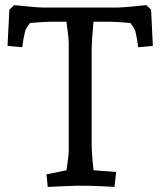

<svg xmlns="http://www.w3.org/2000/svg" viewBox="-20 -735 635 760"><path d="M516.1 -609.9Q515.1 -619.6 496.1 -644Q440.9 -648.9 415 -648.9H350.1Q343.3 -579.1 342.8 -538.1V-167Q342.8 -139.2 345.5 -108.6Q348.1 -78.1 350.1 -61L439.9 -54.2L433.1 4.9Q420.9 3.9 378.9 2Q336.9 0 287.1 0Q260.3 1 222.7 2.4Q185.1 3.9 168.9 4.9L164.1 -44.9L243.2 -61Q252 -120.1 252 -137.2V-567.9Q252 -582 246.1 -624L243.2 -648.9H180.2Q154.3 -648.9 99.1 -644Q80.1 -620.1 79.1 -609.9Q73.2 -586.9 67.9 -547.9L9.8 -553.2L17.1 -696.8L36.1 -714.8Q51.3 -712.9 94.2 -709Q137.2 -705.1 149.9 -705.1H444.8Q458 -705.1 501 -709Q543.9 -712.9 559.1 -714.8L578.1 -696.8L585 -553.2L526.9 -547.9Q522 -586.9 516.1 -609.9Z"/></svg>

Font: Sura
Style: Regular
Weight: 400
Designer: Carolina Giovagnoli
Foundry: Huerta Tipografica
Version: Version 1.003;PS 001.002;hotconv 1.0.70;makeotf.lib2.5.58329